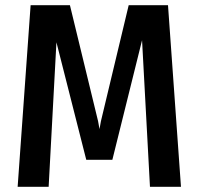

<svg xmlns="http://www.w3.org/2000/svg" viewBox="-20 -720 765 740"><path d="M48 0 98 -700H249.5L358 -253L363.5 -222.5L369 -253L476 -700H627.5L677.5 0H558L527.5 -565L413 -104H312.5L197.5 -557L167.5 0Z"/></svg>

Font: Trispace SemiCondensed Medium
Style: Regular
Weight: 500
Width: 4
Designer: Tyler Finck
Foundry: Etcetera Type Company
Version: Version 1.210; ttfautohint (v1.8.3)